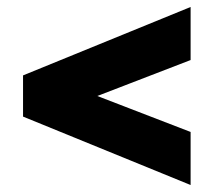

<svg xmlns="http://www.w3.org/2000/svg" viewBox="-20 -610 611 550"><path d="M526 -80 46 -276V-394L526 -590V-438L168 -300V-370L526 -232Z"/></svg>

Font: Outfit Thin ExtraBold
Style: Regular
Weight: 800
Version: Version 1.100;gftools[0.9.27]